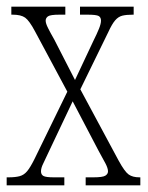

<svg xmlns="http://www.w3.org/2000/svg" viewBox="-20 -556 444 576"><path d="M0 0V-24H6Q26 -24 39 -27.5Q52 -31 61.5 -42.5Q71 -54 83 -78L182 -281L85 -462Q68 -494 55.5 -503Q43 -512 18 -512H14V-536H176V-512H159Q131 -512 124 -507Q117 -502 117 -494Q117 -486 124 -472Q131 -458 143 -437L205 -316L260 -433Q271 -455 277 -470Q283 -485 283 -494Q283 -504 276 -508Q269 -512 242 -512H220V-536H381V-512H379Q359 -512 347 -509Q335 -506 325.5 -495Q316 -484 305 -460L221 -288L336 -74Q354 -41 366 -32.5Q378 -24 398 -24H401V0H237V-24H260Q288 -24 296 -29Q304 -34 304 -42Q304 -51 296.5 -65.5Q289 -80 275 -105L198 -252L126 -100Q116 -78 109.5 -65Q103 -52 103 -42Q103 -32 110.5 -28Q118 -24 141 -24H173V0Z"/></svg>

Font: Noto Serif Bengali ExtraCondensed ExtraLight
Style: Regular
Weight: 200
Width: 2
Designer: Juan Bruce, Universal Thirst, Indian Type Foundry and the Monotype Design Team.
Foundry: Monotype Imaging Inc.
Version: Version 2.003; ttfautohint (v1.8.4.7-5d5b)